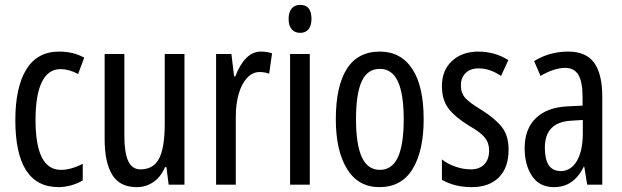

<svg xmlns="http://www.w3.org/2000/svg" viewBox="-20 -759 2558 789"><path d="M43 -265Q43 -400 88 -473.5Q133 -547 223 -547Q282 -547 326 -522L301 -455Q263 -475 229 -475Q178 -475 152 -422Q126 -369 126 -266Q126 -61 230 -61Q272 -61 320 -86V-18Q300 -5 272.5 2.5Q245 10 221 10Q43 10 43 -265Z M738 0H673L664 -72H658Q641 -32 610.5 -11Q580 10 542 10Q472 10 441 -41Q410 -92 410 -187V-537H491V-202Q491 -131 507 -97Q523 -63 557 -63Q611 -63 634 -108Q657 -153 657 -251V-537H738Z M1098 -540 1086 -456Q1069 -463 1046 -463Q1018 -463 995.5 -439Q973 -415 961 -373.5Q949 -332 949 -280V0H868V-537H931L942 -445H947Q965 -493 991.5 -520Q1018 -547 1052 -547Q1076 -547 1098 -540Z M1260 -681Q1260 -654 1248 -639Q1236 -624 1214 -624Q1191 -624 1178.5 -639Q1166 -654 1166 -681Q1166 -709 1178.5 -724Q1191 -739 1214 -739Q1260 -739 1260 -681ZM1253 0H1172V-537H1253Z M1539 10Q1452 10 1406 -65Q1360 -140 1360 -269Q1360 -404 1405 -475.5Q1450 -547 1541 -547Q1627 -547 1674 -476Q1721 -405 1721 -269Q1721 -139 1675.5 -64.5Q1630 10 1539 10ZM1541 -61Q1591 -61 1615 -112.5Q1639 -164 1639 -269Q1639 -373 1615 -424.5Q1591 -476 1541 -476Q1490 -476 1466.5 -425Q1443 -374 1443 -269Q1443 -165 1467 -113Q1491 -61 1541 -61Z M1918 10Q1849 10 1796 -20V-104Q1818 -86 1850.5 -74.5Q1883 -63 1915 -63Q1950 -63 1970 -83.5Q1990 -104 1990 -141Q1990 -172 1972 -194Q1954 -216 1908 -242Q1851 -277 1823.5 -312.5Q1796 -348 1796 -406Q1796 -470 1837.5 -508.5Q1879 -547 1946 -547Q2013 -547 2069 -512L2039 -447Q1993 -478 1947 -478Q1913 -478 1893.5 -459Q1874 -440 1874 -408Q1874 -377 1891.5 -357Q1909 -337 1959 -307Q2016 -271 2043 -236Q2070 -201 2070 -144Q2070 -70 2030 -30Q1990 10 1918 10Z M2455 -362V0H2393L2381 -74H2379Q2358 -32 2328 -11Q2298 10 2256 10Q2197 10 2166.5 -35.5Q2136 -81 2136 -150Q2136 -229 2182 -273.5Q2228 -318 2313 -322L2374 -325V-360Q2374 -422 2357 -451Q2340 -480 2302 -480Q2258 -480 2201 -447L2175 -508Q2238 -547 2315 -547Q2389 -547 2422 -500.5Q2455 -454 2455 -362ZM2327 -263Q2219 -257 2219 -152Q2219 -56 2284 -56Q2326 -56 2350.5 -97.5Q2375 -139 2375 -212V-266Z"/></svg>

Font: Noto Sans UI Cond
Style: Regular
Weight: 400
Width: 3
Designer: Monotype Design Team
Foundry: Monotype Imaging Inc.
Version: Version 1.001